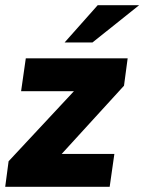

<svg xmlns="http://www.w3.org/2000/svg" viewBox="-22 -717 554 737"><path d="M-2 0 11 -98 301 -409 311 -367H59L77 -493H468L454 -388L169 -76L159 -126H417L399 0ZM226 -554 353 -697H512L333 -554Z"/></svg>

Font: Hanken Grotesk Black
Style: Italic
Weight: 900
Italic angle: -8°
Designer: Alfredo Marco Pradil
Foundry: Hanken Design Co.
Version: Version 3.013